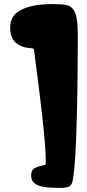

<svg xmlns="http://www.w3.org/2000/svg" viewBox="-20 -824 427 943"><path d="M278 99Q248 99 214 96.5Q180 94 156.5 81Q133 68 133 38Q133 12 148.5 3Q164 -6 189 -11Q201 -13 203 -15.5Q205 -18 205 -28Q205 -68 200 -127.5Q195 -187 187.5 -254Q180 -321 172 -384.5Q164 -448 157.5 -498Q151 -548 148 -572Q147 -580 145 -583.5Q143 -587 135 -587Q89 -589 59.5 -612.5Q30 -636 30 -689Q30 -750 86.5 -777Q143 -804 237 -804Q273 -804 292.5 -801.5Q312 -799 321 -794Q344 -782 353 -750Q362 -718 362 -653Q362 -504 360 -378Q358 -252 354.5 -156.5Q351 -61 345.5 -2Q340 57 334 74Q328 91 312.5 95Q297 99 278 99Z"/></svg>

Font: Matemasie
Style: Regular
Weight: 400
Designer: Adam Yeo
Version: Version 1.001; ttfautohint (v1.8.4.7-5d5b)